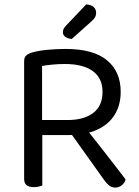

<svg xmlns="http://www.w3.org/2000/svg" viewBox="-20 -840 629 867"><path d="M170 -298H285Q359 -298 401 -330Q443 -362 443 -425Q443 -487 399 -519Q355 -551 273 -551Q246 -551 218.5 -548.5Q191 -546 170 -542ZM285 -230H89V-564Q89 -580 97.5 -588.5Q106 -597 122 -602Q151 -611 193.5 -615Q236 -619 276 -619Q401 -619 463 -568Q525 -517 525 -425Q525 -366 498 -322Q471 -278 418 -254Q365 -230 285 -230ZM287 -256 347 -286Q375 -251 405 -213Q435 -175 463 -139Q491 -103 513 -74.5Q535 -46 547 -30Q543 -13 529.5 -3Q516 7 502 7Q485 7 474 -1.5Q463 -10 451 -26ZM89 -252H171V-2Q165 0 155 2.5Q145 5 133 5Q111 5 100 -4Q89 -13 89 -32ZM278 -724 369 -820Q391 -819 402.5 -808.5Q414 -798 414 -784Q414 -770 408.5 -761Q403 -752 389 -740L304 -664Q285 -666 274.5 -674Q264 -682 264 -694Q264 -704 268 -711Q272 -718 278 -724Z"/></svg>

Font: Baloo Tammudu 2
Style: Regular
Weight: 400
Designer: Maithili Shingre, Omkar Shende and Ek Type
Foundry: Ek Type
Version: Version 1.700